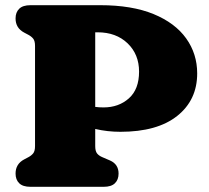

<svg xmlns="http://www.w3.org/2000/svg" viewBox="-20 -720 807 740"><path d="M740 -437Q740 -334.5 663 -273.2Q586 -212 444 -212Q394 -212 347 -223V-157Q347 -137.5 354.2 -128.5Q361.5 -119.5 375 -114L404 -101.5Q437 -87 437 -51Q437 -27.5 423 -13.8Q409 0 379.5 0H97.5Q68 0 54 -13.8Q40 -27.5 40 -51Q40 -88 73 -105.5L89 -114Q100.5 -120 107.8 -128.8Q115 -137.5 115 -157V-543Q115 -562.5 107.8 -571.2Q100.5 -580 89 -586L73 -594.5Q40 -612 40 -649Q40 -672.5 54 -686.2Q68 -700 97.5 -700H366Q488.5 -700 571.8 -665.8Q655 -631.5 697.5 -572Q740 -512.5 740 -437ZM347 -595.5V-308Q362 -306 379 -306Q437.5 -306 476.8 -341Q516 -376 516 -444Q516 -510.5 471.8 -553Q427.5 -595.5 356 -595.5Z"/></svg>

Font: Fraunces 9pt SuperSoft Black
Style: Regular
Weight: 900
Version: Version 1.000;[b76b70a41]